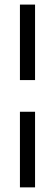

<svg xmlns="http://www.w3.org/2000/svg" viewBox="-20 -664 240 837"><path d="M66.9 152.8V-176.8H132.8V152.8ZM66.9 -314.9V-644H132.8V-314.9Z"/></svg>

Font: Accordance
Style: Regular
Weight: 400
Version: Version 1.1 (build May 11, 2018) Miklal Software Solutions, 